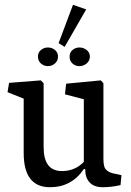

<svg xmlns="http://www.w3.org/2000/svg" viewBox="-20 -764 542 795"><path d="M336.9 -725.1 247.6 -569.8 222.7 -585.4 282.2 -744.1ZM308.6 -567.4Q325.7 -567.4 338.9 -556.9Q352.1 -546.4 352.1 -529.8Q352.1 -512.7 339.1 -501.5Q326.2 -490.2 308.6 -490.2Q292 -490.2 280 -501.2Q268.1 -512.2 268.1 -529.8Q268.1 -546.9 280.3 -557.1Q292.5 -567.4 308.6 -567.4ZM178.2 -567.4Q195.3 -567.4 207.8 -556.9Q220.2 -546.4 220.2 -529.8Q220.2 -512.7 207.8 -501.5Q195.3 -490.2 178.2 -490.2Q161.6 -490.2 149.4 -501.2Q137.2 -512.2 137.2 -529.8Q137.2 -546.9 149.7 -557.1Q162.1 -567.4 178.2 -567.4ZM333 -64H327.1Q276.4 11.2 187 11.2Q78.1 11.2 78.1 -130.4V-355.5L11.2 -382.3L17.6 -420.9L148.9 -431.2L160.6 -419.4V-154.8Q160.6 -55.7 236.3 -55.7Q291 -55.7 327.1 -93.8V-353L249 -373.5L253.9 -417.5L397.5 -431.2L408.2 -419.4V-105Q408.2 -87.4 411.4 -75.9Q414.6 -64.5 422.9 -58.1Q431.2 -51.8 438.5 -49.1Q445.8 -46.4 460.9 -43.5L482.9 -38.6L479 2.4Q441.9 11.2 404.8 11.2Q369.6 11.2 351.3 -8.5Q333 -28.3 333 -60.1Z"/></svg>

Font: Neuton
Style: Regular
Weight: 400
Designer: Brian M Zick
Version: Version 1.3